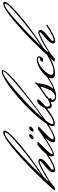

<svg xmlns="http://www.w3.org/2000/svg" viewBox="649 -1381 666 2208"><g transform="rotate(-90 982.0 -277.0)"><path d="M564 -549Q564 -556 554 -556Q514 -556 356.5 -413Q199 -270 74 -136Q218 -229 391 -373Q564 -517 564 -549ZM134 -6Q134 7 147.5 7Q161 7 188 -5Q215 -17 236 -29.5Q257 -42 286.5 -60.5Q316 -79 318 -80L320 -65Q185 25 131 25Q105 25 105 -1Q105 -27 137.5 -58.5Q170 -90 202.5 -115Q235 -140 235 -151Q235 -155 228 -155Q205 -155 103 -97.5Q1 -40 -30 -13L-66 17Q-70 21 -86 21Q-102 21 -102 15Q-102 12 -98 7Q7 -111 137 -240Q267 -369 391.5 -470.5Q516 -572 561 -572Q585 -572 585 -557Q585 -525 484.5 -433.5Q384 -342 259 -250Q134 -158 44 -104Q9 -64 4 -53Q8 -53 10 -54Q74 -99 143 -134Q212 -169 230 -169Q248 -169 254.5 -162Q261 -155 261 -147Q261 -123 229.5 -93Q198 -63 166 -39Q134 -15 134 -6Z M631 -264Q631 -250 615 -237Q599 -224 585.5 -224Q572 -224 572 -235Q572 -246 588 -260.5Q604 -275 617.5 -275Q631 -275 631 -264ZM543 -264Q543 -250 527 -237Q511 -224 497.5 -224Q484 -224 484 -235Q484 -246 500 -260.5Q516 -275 529.5 -275Q543 -275 543 -264ZM417 -177Q422 -181 444 -179Q455 -177 455 -174.5Q455 -172 450 -166Q445 -160 402 -118Q313 -31 313 -9Q313 -4 319 -4Q353 -4 566 -148L593 -170Q598 -174 612 -173Q626 -172 626 -163Q626 -159 623 -156Q483 -30 483 -4Q483 7 499 7Q515 7 542 -5Q569 -17 590 -29.5Q611 -42 640.5 -60.5Q670 -79 672 -80L674 -65Q628 -35 569 -5Q510 25 479.5 25Q449 25 449 0Q449 -35 503 -91Q346 11 309 11Q287 11 287 -15Q287 -70 417 -177Z M1261 -577Q1211 -577 1027 -416Q843 -255 729 -120Q862 -211 1064 -376.5Q1266 -542 1266 -574Q1266 -577 1261 -577ZM675 5Q719 5 843 -94Q855 -127 881 -155Q907 -183 934 -183Q944 -183 944 -176Q944 -153 862 -87Q859 -76 859 -69Q859 -36 883 -36Q912 -36 976 -79L978 -65Q906 -15 871.5 -15Q837 -15 837 -65V-68Q720 21 666 21Q635 21 635 -4Q635 -59 763.5 -202.5Q892 -346 1047.5 -468Q1203 -590 1268 -590Q1280 -590 1280 -581Q1280 -557 1231.5 -505.5Q1183 -454 1101 -388Q1019 -322 948 -268Q877 -214 794 -153.5Q711 -93 699 -83Q659 -30 659 -8Q659 5 675 5Z M1125 -201Q1129 -207 1134.5 -207Q1140 -207 1140 -201Q1140 -195 1134 -189Q1128 -183 1125.5 -152.5Q1123 -122 1110 -78.5Q1097 -35 1065 0Q1065 2 1069 2Q1076 2 1120 -22L1134 -29Q1172 -50 1215 -80L1217 -65Q1061 36 978 36Q945 36 929.5 22Q914 8 914 -9Q914 -26 922 -36.5Q930 -47 942 -47Q957 -47 957 -31Q957 -21 941 -13Q936 -10 936 -3Q936 4 947.5 13.5Q959 23 972 23Q1016 23 1047.5 -32.5Q1079 -88 1088 -143V-146Q991 -80 957 -60L954 -74Q1117 -179 1125 -201Z M1226 -21Q1226 5 1263.5 5Q1301 5 1360 -19.5Q1419 -44 1469 -80L1471 -65Q1419 -27 1354.5 -2Q1290 23 1245 23Q1185 23 1185 -21Q1185 -69 1260 -127.5Q1335 -186 1405 -186Q1439 -186 1439 -161Q1439 -144 1426.5 -129Q1414 -114 1395 -114Q1376 -114 1376 -124Q1376 -134 1387 -142Q1398 -150 1411.5 -150.5Q1425 -151 1425 -160Q1425 -165 1419 -169.5Q1413 -174 1404 -174Q1356 -174 1291 -116.5Q1226 -59 1226 -21Z M2045 -549Q2045 -556 2035 -556Q1995 -556 1837.5 -413Q1680 -270 1555 -136Q1699 -229 1872 -373Q2045 -517 2045 -549ZM1615 -6Q1615 7 1628.5 7Q1642 7 1669 -5Q1696 -17 1717 -29.5Q1738 -42 1767.5 -60.5Q1797 -79 1799 -80L1801 -65Q1666 25 1612 25Q1586 25 1586 -1Q1586 -27 1618.5 -58.5Q1651 -90 1683.5 -115Q1716 -140 1716 -151Q1716 -155 1709 -155Q1686 -155 1584 -97.5Q1482 -40 1451 -13L1415 17Q1411 21 1395 21Q1379 21 1379 15Q1379 12 1383 7Q1488 -111 1618 -240Q1748 -369 1872.5 -470.5Q1997 -572 2042 -572Q2066 -572 2066 -557Q2066 -525 1965.5 -433.5Q1865 -342 1740 -250Q1615 -158 1525 -104Q1490 -64 1485 -53Q1489 -53 1491 -54Q1555 -99 1624 -134Q1693 -169 1711 -169Q1729 -169 1735.5 -162Q1742 -155 1742 -147Q1742 -123 1710.5 -93Q1679 -63 1647 -39Q1615 -15 1615 -6Z"/></g></svg>

Font: Monsieur La Doulaise
Style: Regular
Weight: 400
Designer: Alejandro Paul
Foundry: Alejandro Paul
Version: Version 1.000